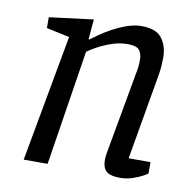

<svg xmlns="http://www.w3.org/2000/svg" viewBox="-64 -579 661 648"><g transform="rotate(10 266.5 -254.5)"><path d="M387 4Q366 4 352.5 -1Q339 -6 333 -17.5Q327 -29 327 -47Q327 -52 327.5 -58Q328 -64 329 -69L380 -353Q382 -361 383.5 -373.5Q385 -386 385 -399Q385 -420 375.5 -432.5Q366 -445 335 -445Q307 -445 279 -435Q251 -425 230.5 -413.5Q210 -402 201 -395L139 0H57L136 -434L57 -451V-488L208 -507L202 -438H205Q214 -445 232 -457.5Q250 -470 273 -482.5Q296 -495 321.5 -504Q347 -513 370 -513Q422 -513 441.5 -486Q461 -459 461 -422Q461 -408 460 -393.5Q459 -379 457 -366.5Q455 -354 453 -343L405 -66H480V-27Q478 -25 464.5 -17.5Q451 -10 430.5 -3Q410 4 387 4Z"/></g></svg>

Font: Faustina
Style: Italic
Weight: 400
Italic angle: -8°
Designer: Alfonso Garcia
Foundry: http://www.omnibus-type.com
Version: Version 1.200